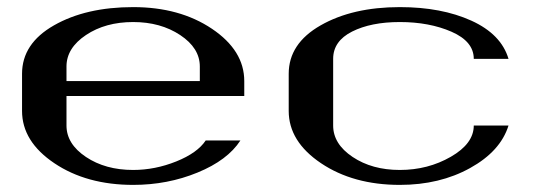

<svg xmlns="http://www.w3.org/2000/svg" viewBox="-20 -520 1540 540"><path d="M667 -250H167V-167Q167 -115.2 221.7 -78.6Q276.4 -42 354.5 -42Q416 -42 475.6 -65.9Q535.2 -89.8 558.6 -125H656.2Q620.1 -69.3 535.6 -34.7Q451.2 0 354.5 0Q223.6 0 132.8 -61Q42 -122.1 42 -208V-312.5Q42 -397.5 131.8 -448.7Q221.7 -500 354.5 -500Q485.4 -500 576.2 -439Q667 -377.9 667 -292ZM167 -292H542V-333Q542 -384.8 486.8 -421.4Q431.6 -458 354.5 -458Q276.4 -458 221.7 -421.4Q167 -384.8 167 -333Z M1410.2 -354.5H1312.5Q1312.5 -403.3 1250 -430.7Q1187.5 -458 1104.5 -458Q1023.4 -458 970.2 -431.2Q917 -404.3 917 -354.5V-167Q917 -115.2 971.7 -78.6Q1026.4 -42 1104.5 -42Q1183.6 -42 1248 -79.1Q1312.5 -116.2 1312.5 -167H1410.2Q1387.7 -94.7 1302.2 -47.4Q1216.8 0 1104.5 0Q973.6 0 882.8 -61Q792 -122.1 792 -208V-312.5Q792 -397.5 881.8 -448.7Q971.7 -500 1104.5 -500Q1221.7 -500 1305.7 -461.9Q1389.6 -423.8 1410.2 -354.5Z"/></svg>

Font: okolaks
Style: Bold
Weight: 600
Width: 8
Version: Version 000.6.0